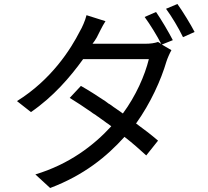

<svg xmlns="http://www.w3.org/2000/svg" viewBox="-20 -869 1040 961"><path d="M954 -709C935 -746 894 -813 868 -849L811 -825C839 -787 874 -729 896 -683L954 -709ZM603 -184C645 -152 682 -118 712 -91L771 -165C741 -191 704 -220 661 -251C734 -353 786 -469 813 -561C818 -577 830 -604 838 -618L790 -646L845 -668C824 -709 786 -773 761 -809L704 -784C731 -747 767 -689 787 -649L771 -659C753 -653 734 -650 705 -650H443C450 -659 458 -670 464 -681C474 -700 491 -737 508 -763L413 -793C407 -767 390 -729 380 -713C334 -622 237 -470 65 -363L135 -308C247 -385 332 -484 396 -573H725C705 -491 660 -389 595 -301C583 -310 570 -319 558 -327L549 -333C548 -334 547 -335 545 -336L537 -342L528 -348C527 -348 526 -349 524 -350L516 -356L508 -362C466 -390 424 -417 385 -439L329 -379C363 -358 400 -334 437 -308L445 -302C449 -299 454 -296 458 -294L466 -288C469 -286 472 -284 475 -282L483 -276C490 -271 497 -266 504 -261L512 -255L521 -249C526 -245 532 -241 537 -237C448 -140 326 -47 157 4L231 72C400 8 514 -85 603 -184Z"/></svg>

Font: Glow Sans SC Normal Book
Style: Regular
Weight: 500
Designer: Ryoko NISHIZUKA (kana, bopomofo & ideographs); Paul D. Hunt (Latin, Greek & Cyrillic); Sandoll Communications, Soo-young
Version: Version 0.93